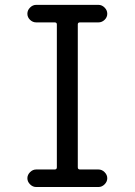

<svg xmlns="http://www.w3.org/2000/svg" viewBox="-20 -750 540 770"><path d="M199.2 -70.3Q208 -70.3 208 -79.1V-652.3Q208 -660.2 199.2 -660.2H125Q111.3 -660.2 100.6 -670.4Q89.8 -680.7 89.8 -694.8Q89.8 -709 100.6 -719.7Q111.3 -730.5 125 -730.5H375Q388.7 -730.5 399.4 -719.7Q410.2 -709 410.2 -694.8Q410.2 -680.7 399.4 -670.4Q388.7 -660.2 375 -660.2H300.8Q292 -660.2 292 -652.3V-79.1Q292 -70.3 300.8 -70.3H375Q388.7 -70.3 399.4 -59.6Q410.2 -48.8 410.2 -35.2Q410.2 -21.5 399.4 -10.7Q388.7 0 375 0H125Q111.3 0 100.6 -10.7Q89.8 -21.5 89.8 -35.2Q89.8 -48.8 100.6 -59.6Q111.3 -70.3 125 -70.3Z"/></svg>

Font: Rounded Mgen+ 2m regular
Style: Regular
Weight: 400
Designer: [Source Han Sans]
Ryoko NISHIZUKA  (kana & ideographs); Paul D. Hunt (Latin, Greek & Cyrillic); Wenlong ZHANG  (bopomofo
Version: Version 1.059.20150602